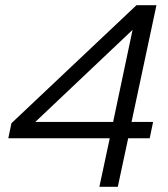

<svg xmlns="http://www.w3.org/2000/svg" viewBox="-20 -720 646 740"><path d="M363 0 403 -187H12L24 -245L506 -700H583L487 -250H570L557 -187H474L434 0ZM116 -250H416L491 -605Z"/></svg>

Font: Red Hat Display VF
Style: Italic
Weight: 300
Italic angle: -12°
Designer: Pentagram, MCKL
Foundry: Pentagram, MCKL
Version: Version 1.010